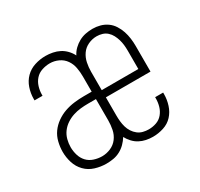

<svg xmlns="http://www.w3.org/2000/svg" viewBox="-119 -676 864 831"><g transform="rotate(-30 312.5 -260.0)"><path d="M192 8Q164 8 136.5 -0.5Q109 -9 89.5 -29Q70 -49 61.5 -76Q53 -103 53 -131Q53 -155 59 -179.5Q65 -204 79 -223.5Q93 -243 113.5 -257.5Q134 -272 157 -280Q180 -288 204.5 -291Q229 -294 253 -294H292V-370Q292 -392 288 -414Q284 -436 271.5 -454Q259 -472 238.5 -481.5Q218 -491 196 -491Q176 -491 156.5 -484.5Q137 -478 124 -463.5Q111 -449 105 -429.5Q99 -410 99 -390Q99 -389 99 -387.5Q99 -386 99 -385H59Q59 -387 59 -388.5Q59 -390 59 -392Q59 -420 68 -446.5Q77 -473 96 -492Q115 -511 141.5 -519.5Q168 -528 196 -528Q213 -528 231 -524.5Q249 -521 264.5 -513Q280 -505 292.5 -492Q305 -479 313 -463Q321 -479 334 -491.5Q347 -504 362.5 -512.5Q378 -521 395.5 -524.5Q413 -528 431 -528Q450 -528 468.5 -523Q487 -518 502.5 -507Q518 -496 528.5 -479.5Q539 -463 545 -445Q551 -427 553.5 -408Q556 -389 556 -370V-242H333V-150Q333 -136 334.5 -121.5Q336 -107 340 -93Q344 -79 352 -66.5Q360 -54 371.5 -45Q383 -36 397 -32.5Q411 -29 425 -29Q445 -29 463.5 -35.5Q482 -42 494.5 -57Q507 -72 512.5 -91Q518 -110 518 -130Q518 -131 518 -132.5Q518 -134 518 -136H558Q558 -134 558 -132Q558 -130 558 -128Q558 -101 549.5 -74.5Q541 -48 523 -28.5Q505 -9 478.5 -0.5Q452 8 425 8Q408 8 391 4.5Q374 1 359 -7Q344 -15 332 -28Q320 -41 312 -56Q303 -41 290 -28Q277 -15 261 -6.5Q245 2 227.5 5Q210 8 192 8ZM333 -278H516V-370Q516 -384 514.5 -398Q513 -412 509 -425.5Q505 -439 498.5 -451.5Q492 -464 481.5 -473.5Q471 -483 457.5 -487Q444 -491 430 -491Q408 -491 387.5 -481.5Q367 -472 354.5 -454Q342 -436 337.5 -414Q333 -392 333 -370ZM192 -29Q214 -29 235 -38Q256 -47 269.5 -65Q283 -83 287.5 -105.5Q292 -128 292 -150V-257H253Q234 -257 215 -255Q196 -253 177.5 -247Q159 -241 142.5 -230Q126 -219 114.5 -203.5Q103 -188 98 -169Q93 -150 93 -131Q93 -111 99 -91Q105 -71 118.5 -56.5Q132 -42 152 -35.5Q172 -29 192 -29Z"/></g></svg>

Font: Zed Sans Extralight
Style: Regular
Weight: 200
Designer: Belleve Invis
Foundry: Belleve Invis
Version: Version 1.0.0; ttfautohint (v1.8.4)